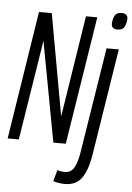

<svg xmlns="http://www.w3.org/2000/svg" viewBox="-62 -781 718 1046"><g transform="rotate(5 297.0 -257.5)"><path d="M1 0 111 -701H181L281 -145L368 -700H430L319 1H251L149 -547L62 0ZM561 -735Q594 -735 594 -705Q592 -676 581.5 -659.5Q571 -643 545 -643Q512 -643 512 -673Q514 -702 524 -718.5Q534 -735 561 -735ZM562 -536 470 45Q456 133 425 176.5Q394 220 333 220Q318 220 301 217.5Q284 215 269 210L286 148Q297 152 306.5 153.5Q316 155 326 155Q361 155 378 124.5Q395 94 403 42L495 -536Z"/></g></svg>

Font: Georama Condensed
Style: Italic
Weight: 400
Width: 3
Italic angle: -9°
Designer: Jean-Baptiste Levee
Foundry: Production Type
Version: Version 1.000